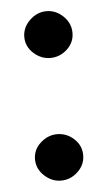

<svg xmlns="http://www.w3.org/2000/svg" viewBox="-42 -480 294 527"><g transform="rotate(-5 105.5 -216.5)"><path d="M105.5 -321.3Q80.1 -321.3 59.6 -339.8Q39.1 -358.4 39.1 -384.8Q39.1 -411.1 59.6 -430.7Q80.1 -450.2 105.5 -450.2Q131.8 -450.2 151.9 -430.7Q171.9 -411.1 171.9 -384.8Q171.9 -358.4 151.9 -339.8Q131.8 -321.3 105.5 -321.3ZM105.5 16.6Q80.1 16.6 59.6 -2.4Q39.1 -21.5 39.1 -47.9Q39.1 -74.2 59.6 -92.8Q80.1 -111.3 105.5 -111.3Q131.8 -111.3 151.9 -92.8Q171.9 -74.2 171.9 -47.9Q171.9 -21.5 151.9 -2.4Q131.8 16.6 105.5 16.6Z"/></g></svg>

Font: Padauk Book
Style: Regular
Weight: 400
Designer: Debbi Hosken, Becca Hirsbrunner Spalinger
Foundry: SIL International
Version: Version 5.000